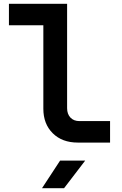

<svg xmlns="http://www.w3.org/2000/svg" viewBox="-20 -750 640 1010"><path d="M389 0Q307 0 257.5 -49Q208 -98 208 -178V-617H27V-730H333V-181Q333 -150 350.5 -131.5Q368 -113 398 -113H559V0ZM201 240 296 95H428L317 240Z"/></svg>

Font: JetBrains Mono NL
Style: Bold
Weight: 700
Monospace: yes
Designer: Philipp Nurullin, Konstantin Bulenkov
Foundry: JetBrains
Version: Version 2.305; ttfautohint (v1.8.4.7-5d5b)